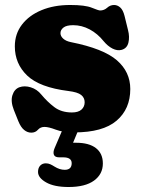

<svg xmlns="http://www.w3.org/2000/svg" viewBox="-20 -517 572 770"><path d="M273.5 -416Q246.5 -416 234.5 -406.5Q222.5 -397 222.5 -384Q222.5 -372 233.5 -362Q244.5 -352 264.5 -348Q395 -322 448.8 -275.2Q502.5 -228.5 502.5 -160Q502.5 -80 447.5 -33Q392.5 14 277.5 14Q232.5 14 203.8 3Q175 -8 158.5 -8Q142 -8 132 3.5Q122 15 105.5 15Q90 15 76.8 4.2Q63.5 -6.5 53.5 -31L35.5 -76Q22 -110.5 29.8 -135Q37.5 -159.5 57.5 -167Q78.5 -174.5 103.5 -166.8Q128.5 -159 145.5 -138Q169.5 -109 197.8 -87.5Q226 -66 268.5 -66Q294 -66 306.8 -77.5Q319.5 -89 319.5 -107Q319.5 -125 305.5 -136.2Q291.5 -147.5 254.5 -152Q138.5 -166.5 89 -214Q39.5 -261.5 39.5 -331Q39.5 -381 68 -418.2Q96.5 -455.5 146.5 -476.2Q196.5 -497 261.5 -497Q321.5 -497 348.2 -486Q375 -475 381.5 -475Q397.5 -475 409.8 -486Q422 -497 437.5 -497Q451 -497 462.2 -487Q473.5 -477 479.5 -453L493.5 -396Q500.5 -369 495 -346Q489.5 -323 467.5 -317Q450.5 -312.5 431.2 -322.2Q412 -332 395.5 -352Q371.5 -382 339.8 -399Q308 -416 273.5 -416ZM236 -9.5H300L273 55.5Q279 55.5 285.5 55.5Q337 55.5 364.8 77Q392.5 98.5 392.5 138.5Q392.5 181.5 357.2 207.2Q322 233 255 233Q197.5 233 165 214.5Q132.5 196 132.5 172.5Q132.5 156.5 141.2 147.2Q150 138 163.5 138Q173.5 138 181.8 141.8Q190 145.5 198.5 151Q219 164 239.5 164Q267.5 164 267.5 137.5Q267.5 114 233.5 114H217.5Q200.5 114 196.2 103.8Q192 93.5 199 77Z"/></svg>

Font: Fraunces 9pt S100 Black
Style: Regular
Weight: 900
Version: Version 1.000; ttfautohint (v1.8.3)